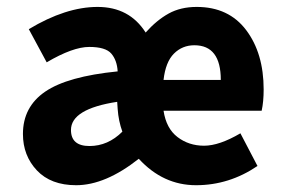

<svg xmlns="http://www.w3.org/2000/svg" viewBox="-20 -528 826 560"><path d="M624 -294.9Q624 -396 546.9 -396Q511.7 -396 487.3 -371.6Q462.9 -347.2 457 -294.9ZM384.8 -64.9Q287.1 12.2 202.1 12.2Q128.4 12.2 87.6 -31Q46.9 -74.2 46.9 -137.2Q46.9 -216.3 111.8 -260.7Q176.8 -305.2 323.2 -319.8Q321.3 -352.1 304.7 -371.6Q288.1 -391.1 240.2 -391.1Q192.4 -391.1 116.2 -346.2L64 -442.9Q171.9 -507.8 264.6 -507.8Q357.4 -507.8 404.8 -433.1Q437 -469.2 471.9 -488.5Q506.8 -507.8 553.7 -507.8Q647 -507.8 698 -440.2Q749 -372.6 749 -267.1Q749 -231.4 743.2 -205.1H457Q464.8 -153.3 497.8 -128.2Q530.8 -103 575.2 -103Q619.6 -103 681.2 -139.2L731 -43.9Q648.4 12.2 551.8 12.2Q455.6 12.2 384.8 -64.9ZM187 -148.9Q187 -102.1 241 -102.1Q294.9 -102.1 336.9 -144Q325.7 -174.8 323.2 -210L321.8 -231Q187 -210.4 187 -148.9Z"/></svg>

Font: SourceSansPro-Bold
Style: Bold
Weight: 700
Designer: Paul D. Hunt
Foundry: Adobe Systems Incorporated
Version: Version 1.050;PS Version 1.000;hotconv 1.0.70;makeotf.lib2.5